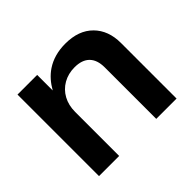

<svg xmlns="http://www.w3.org/2000/svg" viewBox="-121 -667 822 822"><g transform="rotate(-45 290.0 -255.5)"><path d="M481.5 -461.9C451.4 -492.3 409.7 -507.4 356.1 -507.4C310.9 -507.4 272.2 -496.6 239.9 -475C212.7 -456.8 192.3 -432.2 176.1 -403.6V-497.8H57V-4.2H179V-270.3C179 -297.5 184.6 -321.3 195.9 -342C207.2 -362.6 223 -378.8 243.3 -390.4C263.7 -402 286.7 -407.8 312.5 -407.8C342.2 -407.8 364.8 -400.1 380.3 -384.6C395.8 -369.1 403.5 -346.2 403.5 -315.8V-4.2H526.5V-341C526.5 -391.3 511.5 -431.7 481.5 -462Z"/></g></svg>

Font: Diatome Semibold
Style: Regular
Weight: 600
Designer: 15.100.17
Foundry: 15.100.17
Version: Version 1.005;Fontself Maker 3.5.8